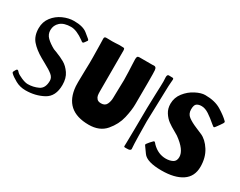

<svg xmlns="http://www.w3.org/2000/svg" viewBox="-88 -1162 2032 1624"><g transform="rotate(30 928.0 -349.5)"><path d="M448 -635Q458 -628 458 -621Q458 -617 454 -613Q451 -609 442 -596Q433 -583 428 -583Q423 -583 415 -588L408 -594Q332 -649 278 -649Q209 -649 173.5 -617.5Q138 -586 138 -538Q138 -497 167.5 -468Q197 -439 245 -413Q259 -407 274 -402Q324 -383 361.5 -361.5Q399 -340 429 -296.5Q459 -253 459 -187Q459 -74 382 -32.5Q305 9 210 9Q155 9 110.5 -16Q66 -41 47 -60Q37 -69 42 -78Q43 -80 50.5 -94Q58 -108 64 -108H66Q69 -108 71.5 -106.5Q74 -105 77.5 -101Q81 -97 86 -92Q99 -79 137 -62.5Q175 -46 200 -46Q253 -46 301 -68.5Q349 -91 349 -164Q349 -195 321.5 -218Q294 -241 236 -272L193 -296Q123 -336 83.5 -382Q44 -428 44 -503Q44 -565 79.5 -611Q115 -657 168.5 -681Q222 -705 275 -705Q362 -705 404 -671Q446 -637 448 -635Z M760 -298Q760 -276 762.5 -260Q765 -244 777.5 -229.5Q790 -215 818 -215Q857 -215 871 -244.5Q885 -274 885 -309L886 -359Q889 -470 889 -483Q889 -511 888 -521Q888 -556 884 -628L882 -683Q882 -701 887 -708Q892 -715 906 -715H1033L1048 -716Q1058 -716 1064.5 -710Q1071 -704 1073 -686Q1075 -669 1075 -568L1074 -353Q1074 -297 1056 -218.5Q1038 -140 981 -73Q924 -6 818 -6Q580 -6 562 -234Q561 -244 561 -274Q561 -305 563 -383Q566 -473 565 -517Q565 -577 563 -643Q562 -662 562 -682Q562 -686 561.5 -697Q561 -708 565.5 -713Q570 -718 582 -718L640 -717Q660 -717 669 -718Q691 -720 705 -720L745 -719Q754 -719 756.5 -714.5Q759 -710 760 -698Z M1238 -555Q1238 -527 1234 -413Q1230 -303 1230 -279Q1230 -221 1232 -132.5Q1234 -44 1236 -27Q1237 -21 1237 -13Q1237 -6 1234.5 -3Q1232 0 1227 3Q1221 7 1196 7Q1192 7 1183.5 7Q1175 7 1173 5Q1171 3 1171 -3L1172 -35L1174 -166L1176 -376Q1176 -406 1180 -512Q1181 -537 1183 -593.5Q1185 -650 1183 -660L1182 -681Q1182 -707 1198 -707L1235 -706Q1245 -706 1245 -692Q1245 -687 1244 -680.5Q1243 -674 1243 -668Q1240 -646 1238 -555Z M1800 -608Q1804 -604 1804 -599Q1804 -596 1801.5 -591.5Q1799 -587 1798 -585Q1793 -578 1781.5 -560.5Q1770 -543 1763 -535Q1760 -531 1756.5 -526.5Q1753 -522 1750.5 -520Q1748 -518 1743 -518Q1741 -518 1733.5 -524.5Q1726 -531 1719 -536Q1679 -571 1641 -596Q1603 -621 1568 -621Q1540 -621 1522 -608.5Q1504 -596 1504 -552Q1504 -509 1536 -485Q1568 -461 1621 -439Q1626 -437 1679.5 -414Q1733 -391 1774.5 -326Q1816 -261 1816 -171Q1816 -75 1744 -27Q1672 21 1545 21Q1401 21 1362 -34.5Q1323 -90 1321 -92Q1317 -97 1317 -102Q1317 -105 1325 -115Q1338 -133 1363 -158Q1367 -162 1371 -162Q1376 -162 1382 -154.5Q1388 -147 1392 -143Q1451 -84 1526 -84Q1564 -84 1592 -98.5Q1620 -113 1620 -153Q1620 -222 1511 -300Q1493 -312 1477 -320Q1435 -343 1405 -365Q1375 -387 1352 -423Q1329 -459 1329 -507Q1329 -567 1366.5 -615Q1404 -663 1456.5 -690Q1509 -717 1548 -717Q1643 -717 1704.5 -679.5Q1766 -642 1800 -608Z"/></g></svg>

Font: Barrio
Style: Regular
Weight: 400
Designer: Pablo Cosgaya & Sergio Jimenez
Foundry: Pablo Cosgaya & Sergio Jimenez
Version: Version 1.005